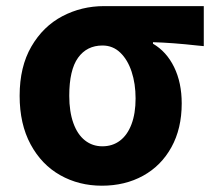

<svg xmlns="http://www.w3.org/2000/svg" viewBox="-20 -582 687 616"><path d="M43 -274.6Q43 -368 80.7 -432.8Q118.4 -497.6 180.1 -530Q241.8 -562.4 314 -562.4H633.8V-434L614.8 -435.8Q531.8 -445 470.8 -446.6V-441.8Q514.4 -416.4 538.7 -366.5Q563 -316.6 563 -250.2Q563 -169.6 530.1 -109.9Q497.2 -50.2 439.2 -18.2Q381.2 13.8 306.8 13.8Q233.2 13.8 173.3 -19.9Q113.4 -53.6 78.2 -118.8Q43 -184 43 -274.6ZM415 -266.2Q415 -313.4 402.3 -351.9Q389.6 -390.4 365.8 -413.2Q342 -436 308.8 -436Q258.6 -436 230.4 -396.7Q202.2 -357.4 202.2 -274.6Q202.2 -224 215.3 -187.3Q228.4 -150.6 252.5 -131.6Q276.6 -112.6 308.4 -112.6Q341 -112.6 364.9 -130.7Q388.8 -148.8 401.9 -183.4Q415 -218 415 -266.2Z"/></svg>

Font: 寒蝉端黑体 Light
Style: Regular
Weight: 300
Designer: ChillDuanSans {Warren2060}; 
Source Han Sans {Ryoko NISHIZUKA 西塚涼子 (kana, bopomofo & ideographs); Paul D. Hunt (Latin, G
Foundry: ChillType&Adobe
Version: Version 1.300;Glyphs 3.3 (3306)